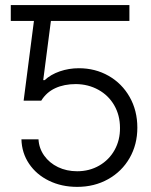

<svg xmlns="http://www.w3.org/2000/svg" viewBox="-20 -727 595 757"><path d="M490.2 -644.5H180.7L150.4 -411.1H156.2Q179.7 -433.1 215.6 -445.6Q251.5 -458 291 -458Q355.5 -458 408.2 -428Q460.9 -397.9 491.2 -344.5Q521.5 -291 521.5 -223.6Q521.5 -157.2 491 -104Q460.4 -50.8 406.2 -20.5Q352.1 9.8 284.2 9.8Q222.7 9.8 173.1 -14.4Q123.5 -38.6 94.7 -81.3Q65.9 -124 64.5 -177.7H131.8Q133.8 -142.1 154.3 -113.3Q174.8 -84.5 208.7 -68.1Q242.7 -51.8 284.2 -51.8Q332.5 -51.8 371.3 -74.2Q410.2 -96.7 431.9 -135.7Q453.6 -174.8 453.1 -222.7Q453.1 -272.5 430.4 -311.8Q407.7 -351.1 367.9 -373Q328.1 -395 279.3 -395.5Q232.9 -395.5 198 -379.4Q163.1 -363.3 142.6 -330.1H73.2L113.8 -644.5H22.5V-707H490.2Z"/></svg>

Font: Pretendard Std Light
Style: Regular
Weight: 300
Designer: Base glyphs from Inter by Rasmus Andersson; Hangeul glyphs from Noto Sans CJK(Source Han Sans) by Jang Soo-young and Kan
Foundry: Kil Hyung-jin
Version: Version 1.309